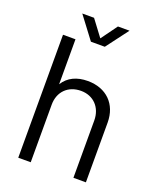

<svg xmlns="http://www.w3.org/2000/svg" viewBox="-153 -935 847 1027"><g transform="rotate(20 270.0 -421.0)"><path d="M309 -716 404 -842H338L271 -750L202 -842H135L230 -716ZM287 -513C226 -513 177 -491 148 -444V-700H77V0H148V-328C148 -401 197 -451 271 -451C342 -451 391 -400 391 -326V0H462V-340C462 -445 393 -513 287 -513Z"/></g></svg>

Font: Arthouse Owned
Style: Regular
Weight: 400
Designer: Jeremy Tribby
Foundry: Tribby Type
Version: Version 1.000;PS 001.000;hotconv 1.0.88;makeotf.lib2.5.64775